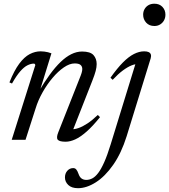

<svg xmlns="http://www.w3.org/2000/svg" viewBox="-20 -734 888 1008"><path d="M43 -295.5 29.5 -301.5Q54.5 -364 81 -399.5Q107.5 -435 135.8 -449.8Q164 -464.5 193.5 -464.5Q204 -464.5 213.2 -463.2Q222.5 -462 231.8 -459.8Q241 -457.5 250 -454L188 -253.5H183.5Q213 -303.5 241.5 -342.5Q270 -381.5 298 -408.5Q326 -435.5 354.2 -449.5Q382.5 -463.5 411 -463.5Q454 -463.5 470.8 -444.8Q487.5 -426 487.5 -397.5Q487.5 -381 482.2 -361.2Q477 -341.5 465 -311L358 -38.5L355 -55.5Q371 -54.5 392.2 -61.8Q413.5 -69 439.2 -86Q465 -103 493.5 -130.5L505 -119Q467 -71.5 434.5 -43Q402 -14.5 375 -2.2Q348 10 324.5 10Q292 10 283.2 -0.5Q274.5 -11 286 -39.5L397.5 -321.5Q405 -339.5 408.5 -351.2Q412 -363 412 -371.5Q412 -385 403 -393Q394 -401 372 -401Q345.5 -401 315.2 -380.2Q285 -359.5 256 -325.2Q227 -291 203.5 -249.2Q180 -207.5 167 -165L114 0H41.5L165.5 -392.5Q165 -395 163.2 -397.5Q161.5 -400 157.5 -400Q142 -400 124.2 -391.2Q106.5 -382.5 86.5 -359.8Q66.5 -337 43 -295.5ZM731.5 -657Q731.5 -673 738.8 -686Q746 -699 759.2 -706.8Q772.5 -714.5 790.5 -714.5Q817 -714.5 832.8 -697.8Q848.5 -681 848.5 -657Q848.5 -640.5 841.2 -627.2Q834 -614 821 -605.8Q808 -597.5 790.5 -597.5Q763.5 -597.5 747.5 -615Q731.5 -632.5 731.5 -657ZM645 -19Q617 70.5 574.2 131.5Q531.5 192.5 483 223.2Q434.5 254 389.5 254Q356 254 338.5 237.2Q321 220.5 321 197.5Q321 176.5 333.5 162.5Q346 148.5 364.5 148.5Q374 148.5 380.2 155.5Q386.5 162.5 392.5 179.5Q398.5 196.5 408.8 203.5Q419 210.5 433 210.5Q449 210.5 464.5 202.5Q480 194.5 495.5 174.2Q511 154 527.2 117.5Q543.5 81 561 24L694.5 -409.5L707 -397.5Q692 -399 671 -390.8Q650 -382.5 625 -364Q600 -345.5 571.5 -315L560 -326Q595 -375.5 625.2 -406Q655.5 -436.5 683.2 -450.5Q711 -464.5 737 -464.5Q752.5 -464.5 761 -460.2Q769.5 -456 772 -447.8Q774.5 -439.5 771 -427.5Z"/></svg>

Font: Newsreader 36pt
Style: Italic
Weight: 400
Italic angle: -17°
Designer: Hugues Gentile
Foundry: Production Type
Version: Version 1.003